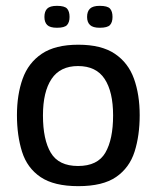

<svg xmlns="http://www.w3.org/2000/svg" viewBox="-20 -631 536 657"><path d="M248 6Q165 6 119 -25Q73 -56 55.5 -111.5Q38 -167 38 -237Q38 -307 57.5 -361.5Q77 -416 123 -447Q169 -478 248 -478Q327 -478 373 -447Q419 -416 438.5 -361.5Q458 -307 458 -237Q458 -167 440.5 -112Q423 -57 377.5 -25.5Q332 6 248 6ZM247 -63Q314 -63 340.5 -108.5Q367 -154 367 -236Q367 -317 338 -361Q309 -405 247 -405Q186 -405 156.5 -361Q127 -317 127 -236Q127 -153 154 -108Q181 -63 247 -63ZM218 -573Q218 -555 209.5 -545.5Q201 -536 175 -536Q151 -536 141.5 -545.5Q132 -555 132 -573Q132 -592 141.5 -601.5Q151 -611 175 -611Q201 -611 209.5 -601.5Q218 -592 218 -573ZM365 -573Q365 -555 356.5 -545.5Q348 -536 321 -536Q298 -536 288 -545.5Q278 -555 278 -573Q278 -592 288 -601.5Q298 -611 321 -611Q348 -611 356.5 -601.5Q365 -592 365 -573Z"/></svg>

Font: Glory Thin Medium
Style: Regular
Weight: 500
Version: Version 1.011